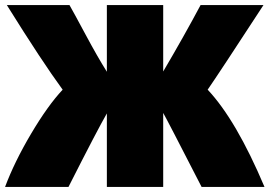

<svg xmlns="http://www.w3.org/2000/svg" viewBox="-29 -725 1067 760"><path d="M242 15H-9Q28 -84 94 -195.5Q160 -307 219 -370Q137 -482 -2 -705H246Q261 -679 309.5 -588.5Q358 -498 394 -441V-705H617V-442Q700 -583 765 -705H1014Q836 -432 793 -370Q906 -250 1018 15H769Q631 -254 617 -278V15H394V-276Q357 -212 242 15Z"/></svg>

Font: Repo
Style: ExtraBlack
Weight: 1000
Designer: Stefan Peev
Foundry: Context Ltd
Version: Version 001.000